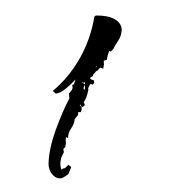

<svg xmlns="http://www.w3.org/2000/svg" viewBox="-55 -735 436 494"><g transform="rotate(-10 163.0 -488.5)"><path d="M68 -290Q54 -290 46 -303.5Q38 -317 41 -333Q49 -371 74 -414.5Q99 -458 123 -489L124 -501L132 -508L136 -514V-521L141 -523L147 -534Q134 -524 118 -515Q102 -506 91 -507L84 -515Q131 -542 167 -585.5Q203 -629 223 -685L227 -687Q258 -682 273.5 -669Q289 -656 286 -638Q284 -631 281 -625Q278 -619 273 -614Q268 -609 264 -604Q260 -599 256 -594L249 -589L245 -591Q239 -582 235 -570L227 -569L226 -562V-560L222 -549L215 -553L204 -545V-547Q203 -546 202 -545Q201 -544 200 -543Q198 -542 195 -539Q194 -539 194 -538.5Q194 -538 193 -538V-535L187 -533L184 -531L188 -526L193 -524V-517L188 -513L184 -516H183L179 -512L175 -506V-502L174 -500Q167 -482 157 -472H158L159 -465L153 -461L148 -464L149 -468H148L146 -466L150 -461L149 -455L146 -449L138 -450L139 -448L136 -441L130 -437L127 -433Q124 -422 114 -412Q104 -402 102 -389L97 -392L95 -385L94 -376L92 -371L91 -367L87 -365L85 -363V-355L75 -341Q74 -338 73.5 -336Q73 -334 72 -332Q69 -320 71 -312L76 -314H81L82 -315L91 -321L97 -314L87 -298Q84 -296 77 -293Q70 -290 68 -290ZM203 -556H206Q206 -558 207 -559ZM169 -517V-524L167 -522L162 -524ZM166 -503 168 -513Q168 -514 168.5 -515Q169 -516 169 -517L164 -510L163 -508Z"/></g></svg>

Font: Water Brush
Style: Regular
Weight: 400
Designer: Robert E. Leuschke
Foundry: Robert E. Leuschke
Version: Version 1.010; ttfautohint (v1.8.4.7-5d5b)